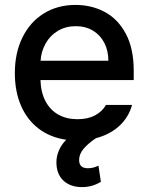

<svg xmlns="http://www.w3.org/2000/svg" viewBox="-20 -557 601 776"><path d="M208 98.6Q208 74.7 218 51.3Q228 27.8 247.6 7.8Q183.1 -1.5 136.5 -36.9Q89.8 -72.3 64.9 -129.9Q40 -187.5 40 -261.7Q40 -342.8 70.6 -405.3Q101.1 -467.8 156.7 -502.4Q212.4 -537.1 285.2 -537.1Q349.1 -537.1 402.3 -509.3Q455.6 -481.4 488 -421.6Q520.5 -361.8 520.5 -270.5V-233.4H143.6Q145 -184.1 163.8 -148.2Q182.6 -112.3 215.8 -93.8Q249 -75.2 293 -75.2Q335.4 -75.2 364.7 -91.1Q394 -106.9 408.2 -132.8H513.7Q500 -83 462.2 -48.1Q424.3 -13.2 367.7 1.5Q335.9 22.9 317.9 44.2Q299.8 65.4 299.8 89.8Q299.8 123 335 123Q358.4 123 377.9 112.3L387.7 177.7Q353.5 199.2 311.5 199.2Q264.6 199.2 236.3 172.9Q208 146.5 208 98.6ZM418 -311.5Q418 -352.1 401.6 -383.8Q385.3 -415.5 355.5 -433.3Q325.7 -451.2 286.1 -451.2Q245.6 -451.2 214.1 -432.4Q182.6 -413.6 164.6 -381.6Q146.5 -349.6 144 -311.5Z"/></svg>

Font: WEMIX Pretendard Medium
Style: Regular
Weight: 500
Designer: Base glyphs from Inter by Rasmus Andersson; Hangeul glyphs from Noto Sans CJK(Source Han Sans) by Jang Soo-young and Kan
Foundry: Kil Hyung-jin
Version: Version 1.000